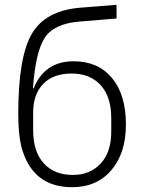

<svg xmlns="http://www.w3.org/2000/svg" viewBox="-20 -767 596 799"><path d="M280 12Q112 12 68 -160Q56 -211 56 -293Q56 -530 112.5 -626.5Q169 -723 314 -735L465 -747V-690L308 -677Q204 -668 166 -609.5Q128 -551 117 -399H120Q165 -512 287 -512Q388 -512 446 -442.5Q504 -373 504 -249Q504 -130 443.5 -59Q383 12 280 12ZM283 -39Q355 -39 399 -86.5Q443 -134 443 -219V-275Q443 -364 399 -412.5Q355 -461 278 -461Q201 -461 159.5 -417.5Q118 -374 118 -299V-225Q118 -136 162 -87.5Q206 -39 283 -39Z"/></svg>

Font: IBM Plex Sans Light
Style: Regular
Weight: 300
Designer: Mike Abbink, Paul van der Laan, Pieter van Rosmalen
Foundry: Bold Monday
Version: Version 3.0